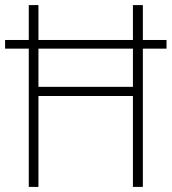

<svg xmlns="http://www.w3.org/2000/svg" viewBox="-20 -734 675 754"><path d="M93 0H131V-357H502V0H541V-543H634V-577H541V-714H502V-577H131V-714H93V-577H0V-543H93ZM131 -393V-543H502V-393Z"/></svg>

Font: Noto Sans SemiCondensed ExtraLight
Style: Regular
Weight: 200
Width: 4
Designer: Monotype Design Team
Foundry: Monotype Imaging Inc.
Version: Version 2.013